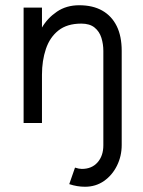

<svg xmlns="http://www.w3.org/2000/svg" viewBox="-20 -469 544 732"><path d="M266 170Q281 175 292 175Q330 175 352 150Q374 125 374 85V-193H444V84Q444 126 426 162.5Q408 199 376.5 221Q345 243 304 243Q289 243 274 240.5Q259 238 244 233ZM70 0V-440H140V-364Q161 -400 197 -424.5Q233 -449 282 -449Q334 -449 370 -428.5Q406 -408 425 -369.5Q444 -331 444 -275V0H374V-275Q374 -301 366.5 -325Q359 -349 340.5 -364Q322 -379 290 -379Q236 -379 203 -353Q170 -327 155 -282.5Q140 -238 140 -184V0Z"/></svg>

Font: Teachers
Style: Regular
Weight: 400
Designer: Alfredo Marco Pradil, Chank Diesel
Version: Version 1.001